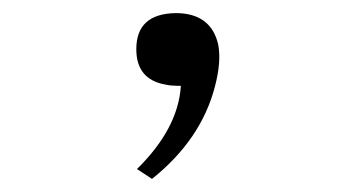

<svg xmlns="http://www.w3.org/2000/svg" viewBox="-20 -131 540 293"><path d="M188 -56Q188 -110 248 -111Q302 -111 313 -63Q318 -37 308 1Q287 82 212 142L189 127Q252 65 256 0Q240 0 232 -2Q188 -10 188 -56Z"/></svg>

Font: Vazir Code FD
Style: Code-FD
Weight: 400
Foundry: DejaVu fonts team - Redesigned by Saber Rastikerdar
Version: Version 1.1.2